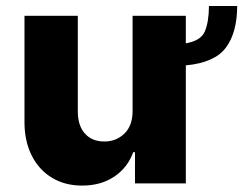

<svg xmlns="http://www.w3.org/2000/svg" viewBox="-20 -597 792 625"><path d="M660.2 -577.4H752.1Q751.8 -490.4 715 -441.6Q678.3 -392.8 584.9 -384.2V0H419.4V-101.6H413.7Q395.6 -51.5 352.1 -22.2Q308.6 7.1 247.2 7.1Q191.1 7.1 149 -18.5Q106.9 -44 83.5 -90.2Q60 -136.4 59.7 -197.8V-545.5H233.3V-231.9Q233.7 -187.5 256.7 -161.9Q279.8 -136.4 319.6 -136.4Q358.3 -136.4 384.9 -162.1Q411.6 -187.9 411.6 -235.4V-545.5H584.9V-456Q633.5 -464.1 646.7 -494.5Q659.8 -524.9 660.2 -577.4Z"/></svg>

Font: Inter UI Extra Bold
Style: Regular
Weight: 800
Designer: Rasmus Andersson
Foundry: rsms
Version: 3.2;8d6f07862